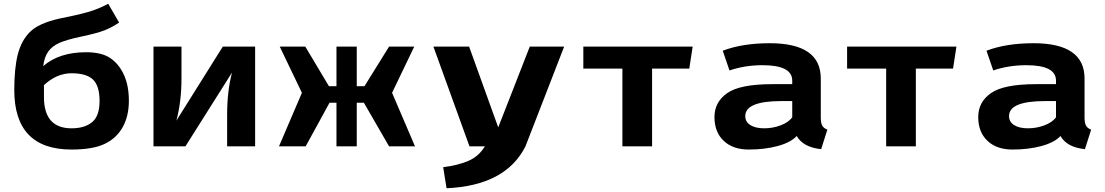

<svg xmlns="http://www.w3.org/2000/svg" viewBox="-20 -779 5883 1022"><path d="M56 -300Q56 -415 74.5 -488.5Q93 -562 139 -608.5Q185 -655 296 -680Q388 -698 445 -714Q502 -730 556 -759L614 -659Q574 -632 535 -617Q496 -602 413.5 -584.5Q331 -567 293.5 -549.5Q256 -532 236 -503.5Q216 -475 210 -427Q295 -501 438 -501Q520 -501 566 -470.5Q612 -440 639 -382Q666 -324 666 -242.5Q666 -161 633 -102Q600 -43 537 -13Q474 17 361 17Q56 17 56 -300ZM214 -262Q214 -96 361 -96Q430 -96 470 -128.5Q510 -161 510 -241.5Q510 -322 475 -355.5Q440 -389 361 -389Q282 -389 214 -326Z M797 0V-531H946V-360Q946 -239 919 -137L1166 -531H1338V0H1189V-169Q1189 -294 1215 -393L967 0Z M1465 0 1587 -285 1469 -531H1605L1731 -320H1771V-531H1879V-320H1920L2051 -531H2185L2067 -285L2189 0H2051L1917 -232H1879V0H1771V-232H1734L1607 0Z M2287 -531H2477L2632 -101L2800 -531H2983L2777 0Q2672 209 2357 223L2339 111Q2419 101 2474 77Q2529 53 2561 0H2479Z M3085 -414V-531H3667L3649 -414H3451V0H3293V-414Z M4091 -331H4197V-350Q4197 -432 4039 -432Q3945 -432 3863 -404L3827 -509Q3932 -549 4077 -549Q4349 -549 4349 -361V-153Q4349 -124 4357 -110Q4365 -96 4384 -89L4351 15Q4255 5 4221 -55Q4188 -20 4119 -1.5Q4050 17 3965.5 17Q3881 17 3832 -29.5Q3783 -76 3783 -156Q3783 -236 3851 -283.5Q3919 -331 4091 -331ZM3947 -161Q3947 -130 3974.5 -113Q4002 -96 4047.5 -96Q4093 -96 4134.5 -111.5Q4176 -127 4197 -154V-241H4139Q3947 -241 3947 -161Z M4489 -414V-531H5071L5053 -414H4855V0H4697V-414Z M5495 -331H5601V-350Q5601 -432 5443 -432Q5349 -432 5267 -404L5231 -509Q5336 -549 5481 -549Q5753 -549 5753 -361V-153Q5753 -124 5761 -110Q5769 -96 5788 -89L5755 15Q5659 5 5625 -55Q5592 -20 5523 -1.5Q5454 17 5369.5 17Q5285 17 5236 -29.5Q5187 -76 5187 -156Q5187 -236 5255 -283.5Q5323 -331 5495 -331ZM5351 -161Q5351 -130 5378.5 -113Q5406 -96 5451.5 -96Q5497 -96 5538.5 -111.5Q5580 -127 5601 -154V-241H5543Q5351 -241 5351 -161Z"/></svg>

Font: Fix15 Mono
Style: Bold
Weight: 700
Designer: Carrois Corporate & Edenspiekermann AG
Foundry: Carrois Corporate GbR & Edenspiekermann AG
Version: Version 3.206